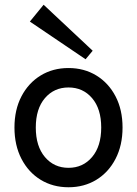

<svg xmlns="http://www.w3.org/2000/svg" viewBox="-20 -779 578 810"><path d="M269 11Q203 11 151.5 -20.5Q100 -52 70.5 -109Q41 -166 41 -241Q41 -316 70.5 -372.5Q100 -429 151.5 -460.5Q203 -492 269 -492Q335 -492 386.5 -460.5Q438 -429 467.5 -372.5Q497 -316 497 -241Q497 -166 467.5 -109Q438 -52 386.5 -20.5Q335 11 269 11ZM269 -71Q330 -71 368.5 -116.5Q407 -162 407 -241Q407 -320 368.5 -365Q330 -410 269 -410Q208 -410 169.5 -365Q131 -320 131 -241Q131 -162 169.5 -116.5Q208 -71 269 -71ZM341 -529 106 -688 164 -759 371 -565Z"/></svg>

Font: Zen Kaku Gothic Antique Medium
Style: Regular
Weight: 500
Designer: Yoshimichi Ohira
Foundry: Positype
Version: Version 1.002